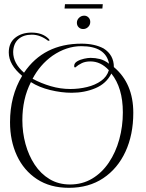

<svg xmlns="http://www.w3.org/2000/svg" viewBox="-20 -861 699 919"><path d="M310 38Q220 38 157 -3.5Q94 -45 61 -116Q28 -187 28 -276Q28 -402 86 -498Q22 -551 22 -610Q22 -656 53 -680.5Q84 -705 131 -705Q183 -705 212 -676Q217 -671 217 -668Q217 -666 214 -666Q211 -666 210 -666Q192 -680 172.5 -687.5Q153 -695 132 -695Q92 -695 68 -673.5Q44 -652 43 -612Q43 -558 95 -513Q189 -652 370 -652Q433 -652 476 -629Q525 -598 525 -540Q618 -462 618 -321Q618 -216 580.5 -135Q543 -54 474 -8Q405 38 310 38ZM317 -435Q358 -435 397 -444.5Q436 -454 464 -474Q492 -494 501 -525Q462 -567 413 -567Q389 -567 372 -559Q355 -551 340 -538Q335 -538 335 -545Q335 -559 349.5 -567.5Q364 -576 382.5 -580Q401 -584 414 -584Q436 -584 458 -578.5Q480 -573 502 -556Q486 -640 369 -640Q298 -640 231 -594Q171 -551 136 -484Q177 -462 223 -448.5Q269 -435 317 -435ZM315 22Q374 22 421 -6Q468 -34 501 -83Q534 -132 551 -194Q568 -256 568 -323Q568 -441 513 -509Q489 -461 437 -439Q385 -417 323 -417Q274 -417 220.5 -430Q167 -443 128 -468Q107 -427 97 -381.5Q87 -336 87 -286Q87 -227 102 -172Q117 -117 146 -73Q175 -29 217.5 -3.5Q260 22 315 22ZM378 -722Q365 -722 356.5 -730.5Q348 -739 348 -752Q348 -766 358.5 -776Q369 -786 383 -786Q395 -786 403.5 -777.5Q412 -769 412 -756Q412 -742 402 -732Q392 -722 378 -722ZM289 -820 291 -841H472L470 -820Z"/></svg>

Font: Updock
Style: Regular
Weight: 400
Designer: Robert E. Leuschke
Foundry: Robert E. Leuschke
Version: Version 1.010; ttfautohint (v1.8.4.7-5d5b)